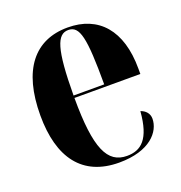

<svg xmlns="http://www.w3.org/2000/svg" viewBox="-107 -641 698 742"><g transform="rotate(-20 242.5 -269.5)"><path d="M260 10C387 10 438 -53 438 -106C438 -128 423 -143 404 -149C395 -36 355 -4 297 -4C217 -4 182 -75 182 -284H453V-306C453 -464 377 -549 250 -549C114 -549 35 -453 35 -265C35 -91 109 10 260 10ZM308 -294H182C183 -486 203 -539 249 -539C296 -539 308 -486 308 -294Z"/></g></svg>

Font: Noto Serif Display ExtraCondensed ExtraBold
Style: Regular
Weight: 800
Width: 2
Designer: Monotype Design Team
Foundry: Monotype Imaging Inc.
Version: Version 2.009